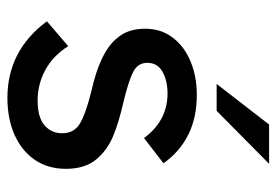

<svg xmlns="http://www.w3.org/2000/svg" viewBox="-134 -603 746 518"><g transform="rotate(90 239.0 -344.0)"><path d="M244 9Q116.5 9 37.5 -97.5L104.5 -155Q130.5 -114 169 -93.2Q207.5 -72.5 251 -72.5Q296.5 -72.5 318 -91Q339.5 -109.5 339.5 -139Q339.5 -171 313 -186.8Q286.5 -202.5 226 -217.5Q118 -241.5 82 -288Q57.5 -316 57.5 -362.5Q57.5 -405.5 81.5 -437Q105.5 -468.5 146 -485.2Q186.5 -502 235.5 -502Q297.5 -502 343.8 -478.8Q390 -455.5 420.5 -412L352.5 -359.5Q305.5 -423 232 -423Q198 -423 173.8 -409.5Q149.5 -396 149.5 -368.5Q149.5 -343.5 172.8 -331Q196 -318.5 253.5 -304.5Q311 -291.5 347.8 -276Q384.5 -260.5 409 -232Q435.5 -201 435.5 -149Q435.5 -100 411 -64.5Q386.5 -29 343.2 -10Q300 9 244 9ZM279 -555.5H206.5L316 -697H422Z"/></g></svg>

Font: Acari Sans Neue SemiBold
Style: Regular
Weight: 600
Designer: Alfredo Marco Pradil (font), Cristiano Sobral (main changes)
Foundry: Hanken Design Co. (font), Cristiano Sobral (main changes)
Version: Version 2.459;March 19, 2022;FontCreator 14.0.0.2808 64-bit;